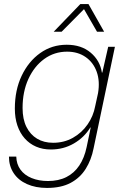

<svg xmlns="http://www.w3.org/2000/svg" viewBox="-20 -747 615 944"><path d="M211 177Q155 177 112.5 158Q70 139 47 104Q24 69 24 23H60Q61 60 80.5 87Q100 114 135.5 128.5Q171 143 216 143Q268 143 306.5 123.5Q345 104 370 66.5Q395 29 406 -24L426 -120H424Q394 -71 343 -41.5Q292 -12 230 -12Q190 -12 157.5 -26Q125 -40 101.5 -66.5Q78 -93 65.5 -130Q53 -167 53 -213Q53 -304 86.5 -374.5Q120 -445 177.5 -486Q235 -527 308 -527Q380 -527 426 -488Q472 -449 481 -390H483L512 -517H545L440 -17Q429 39 401.5 83Q374 127 327.5 152Q281 177 211 177ZM241 -45Q295 -45 338.5 -69.5Q382 -94 410.5 -135Q439 -176 448 -225L462 -289Q472 -348 455.5 -394Q439 -440 401 -466.5Q363 -493 310 -493Q247 -493 197.5 -457Q148 -421 119.5 -358.5Q91 -296 91 -216Q91 -161 110 -123Q129 -85 162.5 -65Q196 -45 241 -45ZM244 -591 375 -727H415L492 -591H457L393 -702L283 -591Z"/></svg>

Font: Mona Sans ExtraLight
Style: Italic
Weight: 200
Italic angle: -11.6951°
Designer: Deni Anggara
Foundry: GitHub
Version: Version 2.000